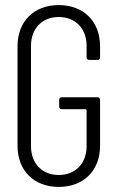

<svg xmlns="http://www.w3.org/2000/svg" viewBox="-20 -728 460 756"><path d="M211 8C309 8 374 -56 374 -154V-335C374 -341 370 -345 364 -345H223C217 -345 213 -341 213 -335V-308C213 -302 217 -298 223 -298H317C319 -298 321 -296 321 -294V-153C321 -84 277 -39 211 -39C146 -39 102 -84 102 -153V-547C102 -616 146 -661 211 -661C277 -661 321 -616 321 -547V-502C321 -496 325 -492 331 -492H364C370 -492 374 -496 374 -502V-546C374 -644 309 -708 211 -708C114 -708 49 -644 49 -546V-154C49 -56 114 8 211 8Z"/></svg>

Font: Barlow Condensed Light
Style: Regular
Weight: 300
Width: 3
Designer: Jeremy Tribby
Foundry: Tribby Type
Version: Version 1.422;hotconv 1.0.109;makeotfexe 2.5.65596